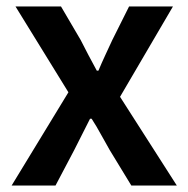

<svg xmlns="http://www.w3.org/2000/svg" viewBox="-20 -575 584 595"><path d="M16 0 192 -289 28 -555H169L230 -451Q242 -427 254.5 -403.5Q267 -380 280 -356H285Q295 -380 306 -403.5Q317 -427 328 -451L380 -555H516L352 -275L528 0H387L320 -110Q306 -134 292.5 -159Q279 -184 264 -207H259Q247 -184 235 -159.5Q223 -135 210 -110L152 0Z"/></svg>

Font: Noto Sans TC SemiBold
Style: Regular
Weight: 600
Designer: Ryoko NISHIZUKA  (kana, bopomofo & ideographs); Paul D. Hunt (Latin, Greek & Cyrillic); Sandoll Communications , Soo-you
Foundry: Adobe
Version: Version 2.004-H2;hotconv 1.0.118;makeotfexe 2.5.65603